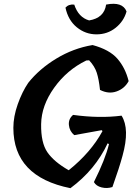

<svg xmlns="http://www.w3.org/2000/svg" viewBox="-20 -986 723 1006"><path d="M323 -946Q340 -965 369 -962Q391 -895 447 -879Q526 -892 536 -962Q622 -979 643 -926Q629 -875 586 -840.5Q543 -806 485.5 -806Q428 -806 382.5 -843Q337 -880 323 -946ZM50 -316Q50 -375 73 -440Q96 -505 128 -552Q186 -625 275 -679Q364 -733 465 -750Q554 -726 595.5 -678Q637 -630 654 -561Q633 -522 591 -507Q549 -492 504 -515Q498 -571 487 -605Q476 -639 447 -670L432 -669Q331 -620 264 -526.5Q197 -433 195.5 -335.5Q194 -238 228.5 -188Q263 -138 340 -94Q456 -187 517 -299L513 -304L369 -278Q344 -299 341 -331Q338 -363 363 -384Q501 -365 617 -380Q661 -310 622 -170Q606 -110 569 -6Q541 3 512.5 -4Q484 -11 472 -32Q532 -152 551 -231L544 -235Q479 -96 349 0Q50 -60 50 -316Z"/></svg>

Font: Tillana SemiBold
Style: Regular
Weight: 600
Designer: Lipi Raval (Devanagari, Latin), Jonny Pinhorn (Latin)
Foundry: Indian Type Foundry
Version: Version 2.003;PS 1.0;hotconv 1.0.79;makeotf.lib2.5.61930; tt